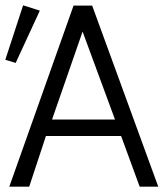

<svg xmlns="http://www.w3.org/2000/svg" viewBox="-23 -703 628 723"><path d="M127 -663 36 -466 -3 -478 64 -683ZM503 0 433 -191H150L87 0H12L254 -682H324L573 0ZM173 -253H410L288 -584Z"/></svg>

Font: Didact Gothic
Style: Regular
Weight: 400
Designer: Daniel Johnson
Foundry: Daniel Johnson
Version: Version 2.101;PS 002.101;hotconv 1.0.88;makeotf.lib2.5.64775